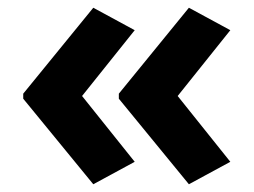

<svg xmlns="http://www.w3.org/2000/svg" viewBox="-20 -615 655 496"><path d="M40 -373V-360L221 -139L328 -197L192 -367L328 -537L221 -595ZM287 -373V-360L468 -139L575 -197L439 -367L575 -537L468 -595Z"/></svg>

Font: Noto Sans Kannada UI
Style: Bold
Weight: 700
Designer: Jelle Bosma - Monotype Design Team
Foundry: Monotype Imaging Inc.
Version: Version 2.005